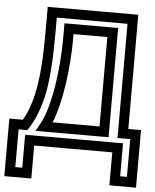

<svg xmlns="http://www.w3.org/2000/svg" viewBox="-100 -723 779 963"><g transform="rotate(5 289.5 -241.5)"><path d="M101 -649V-544C101 -418 94 -321 80 -252C68 -190 50 -140 26 -99H-17H-42V-74V166V191H-17H69H94V166V25H487V166V191H512H596H621V166V-74V-99H596H557V-649V-674H532H126H101V-649ZM151 -624H507V-74V-49H532H571V141H537V0V-25H512H69H44V0V141H9V-49H40H53L60 -60C92 -108 115 -170 130 -243C144 -315 151 -416 151 -544V-624ZM242 -528V-549H412V-99H176C220 -207 242 -385 242 -528ZM192 -528C192 -370 166 -177 115 -86L94 -49H137H437H462V-74V-574V-599H437H217H192V-574V-528Z"/></g></svg>

Font: Gamestation DisplayOutline
Style: Regular
Weight: 400
Designer: Jonas Hecksher
Foundry: Jonas Hecksher, Playtypeª, e-types AS
Version: Version 1.003